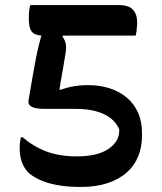

<svg xmlns="http://www.w3.org/2000/svg" viewBox="-20 -720 640 760"><path d="M100 -700Q103 -700 120 -700Q137 -700 164.5 -700Q192 -700 225 -700Q258 -700 292.5 -700Q327 -700 358 -700Q389 -700 413 -700Q437 -700 448 -700Q490 -700 506.5 -681.5Q523 -663 523 -631Q523 -626 522.5 -620Q522 -614 521.5 -608.5Q521 -603 520.5 -598Q520 -593 519 -588Q518 -583 517 -579Q514 -579 489.5 -579Q465 -579 427.5 -579Q390 -579 347.5 -579Q305 -579 265.5 -579Q226 -579 196.5 -579Q167 -579 156 -579Q133 -579 119.5 -584.5Q106 -590 100 -605Q94 -620 94 -649Q94 -665 95.5 -678.5Q97 -692 100 -700ZM157 -624H234L228 -574Q239 -559 241 -543Q243 -527 239 -506Q235 -479 229.5 -449.5Q224 -420 219.5 -392Q215 -364 211 -340L187 -365H250L192 -353Q230 -370 261 -376.5Q292 -383 329 -383Q375 -383 414 -370.5Q453 -358 482 -333.5Q511 -309 526.5 -274Q542 -239 542 -195V-182Q542 -138 527 -101Q512 -64 481.5 -37Q451 -10 405.5 5Q360 20 300 20Q245 20 203.5 12Q162 4 134.5 -9.5Q107 -23 92 -37Q74 -56 66 -80Q58 -104 58 -131Q58 -137 58 -142.5Q58 -148 58.5 -152.5Q59 -157 60 -161.5Q61 -166 61.5 -170Q62 -174 63 -177H69Q112 -140 163.5 -120.5Q215 -101 285 -101Q365 -101 408.5 -130Q452 -159 452 -203V-208Q441 -234 418 -252Q395 -270 360.5 -279.5Q326 -289 280 -289Q258 -289 241.5 -289Q225 -289 208 -289H159Q120 -289 105 -297.5Q90 -306 93 -323Q102 -376 109 -416.5Q116 -457 122 -488Q128 -519 134 -542.5Q140 -566 145.5 -586Q151 -606 157 -624Z"/></svg>

Font: Recursive Monospace Casual SemiBold
Style: Regular
Weight: 600
Version: Version 1.047